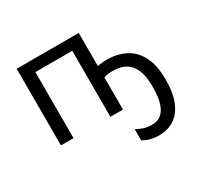

<svg xmlns="http://www.w3.org/2000/svg" viewBox="-165 -727 1193 1163"><g transform="rotate(-30 431.5 -145.5)"><path d="M519 -305Q535 -307 552 -309Q569 -311 585 -311Q655 -311 711.5 -283Q768 -255 801 -193Q834 -131 834 -29Q834 68 807.5 128.5Q781 189 735.5 217Q690 245 634 245Q598 245 571 237.5Q544 230 521 216V138Q543 151 569 159.5Q595 168 627 168Q665 168 691 147Q717 126 730.5 82Q744 38 744 -30Q744 -135 704 -184.5Q664 -234 581 -234Q567 -234 550 -232Q533 -230 519 -225V0H431V-462H173V0H85V-536H519Z"/></g></svg>

Font: Noto Sans Ambassadori
Style: Regular
Weight: 400
Designer: Monotype Design Team
Foundry: Monotype Imaging Inc.
Version: Version 2.013